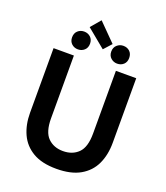

<svg xmlns="http://www.w3.org/2000/svg" viewBox="-171 -1077 1043 1207"><g transform="rotate(20 350.5 -473.5)"><path d="M349 14Q252 14 191.5 -21.5Q131 -57 102.5 -119Q74 -181 74 -261V-693H210V-273Q210 -182 249 -143.5Q288 -105 350 -105Q413 -105 452 -143.5Q491 -182 491 -273V-693H627V-261Q627 -180 598 -118Q569 -56 507.5 -21Q446 14 349 14ZM367 -792 242 -895 298 -961 414 -844ZM220 -738Q195 -738 177.5 -754Q160 -770 160 -797Q160 -825 177.5 -841Q195 -857 220 -857Q245 -857 262.5 -841Q280 -825 280 -797Q280 -770 262.5 -754Q245 -738 220 -738ZM482 -738Q458 -738 440 -754Q422 -770 422 -797Q422 -825 440 -841Q458 -857 482 -857Q508 -857 525 -841Q542 -825 542 -797Q542 -770 525 -754Q508 -738 482 -738Z"/></g></svg>

Font: Ubuntu Sans
Style: Bold
Weight: 700
Designer: Dalton Maag Ltd
Foundry: Dalton Maag Ltd
Version: Version 1.006; ttfautohint (v1.8.4.7-5d5b)